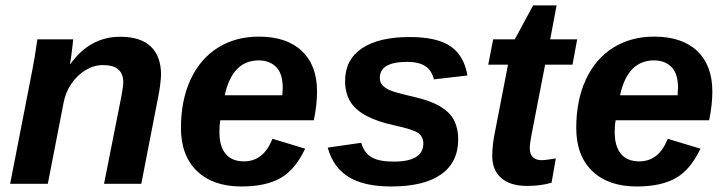

<svg xmlns="http://www.w3.org/2000/svg" viewBox="-20 -672 2652 702"><path d="M212.4 -295.9 154.8 0H17.1L98.1 -415.5Q102.1 -435.1 106.7 -463.1Q111.3 -491.2 116.7 -528.3H247.6Q247.6 -525.4 245.4 -506.6Q243.2 -487.8 240.5 -467.3Q237.8 -446.8 235.8 -438H237.3Q309.1 -537.6 419.4 -537.6Q493.7 -537.6 531.2 -502Q568.8 -466.3 568.8 -398.9Q568.8 -386.7 565.4 -360.1Q562 -333.5 558.6 -318.8L496.6 0H360.4L418 -290.5Q430.7 -352.5 430.7 -371.1Q430.7 -434.1 356.4 -434.1Q323.7 -434.1 293.2 -415.8Q262.7 -397.5 241.2 -366.2Q219.7 -335 212.4 -295.9Z M785.6 -232.4Q782.2 -215.3 782.2 -189Q782.2 -137.2 804.9 -109.6Q827.6 -82 872.1 -82Q943.8 -82 976.1 -164.6L1095.7 -128.4Q1059.1 -50.8 1004.9 -20.5Q950.7 9.8 862.8 9.8Q758.8 9.8 700.2 -46.6Q641.6 -103 641.6 -204.1Q641.6 -305.2 676.8 -381.3Q711.9 -457 776.6 -497.6Q841.3 -538.1 926.3 -538.1Q1028.3 -538.1 1083.7 -485.6Q1139.2 -433.1 1139.2 -337.4Q1139.2 -289.1 1127.4 -232.4ZM801.8 -323.7H1012.2L1013.7 -351.1Q1013.7 -403.3 989.5 -427.2Q965.3 -451.2 926.3 -451.2Q829.1 -451.2 801.8 -323.7Z M1655.3 -163.1Q1655.3 -78.1 1592.5 -34.2Q1529.8 9.8 1409.7 9.8Q1311.5 9.8 1254.9 -24.9Q1198.2 -59.6 1178.2 -132.3L1300.8 -149.9Q1311 -113.3 1338.4 -97.2Q1365.7 -81.1 1419.4 -81.1Q1527.8 -81.1 1527.8 -147.5Q1527.8 -172.4 1507.8 -186.5Q1487.3 -199.7 1418.5 -214.4Q1359.9 -227.5 1322.3 -247.1Q1279.3 -269.5 1260.5 -301Q1241.7 -332.5 1241.7 -375.5Q1241.7 -453.6 1303 -495.1Q1364.3 -536.6 1478 -536.6Q1578.6 -536.6 1627.9 -502.2Q1677.2 -467.8 1689 -396L1566.4 -381.8Q1558.1 -415.5 1534.2 -430.7Q1510.3 -445.8 1468.8 -445.8Q1368.7 -445.8 1368.7 -387.2Q1368.7 -371.1 1378.4 -360.4Q1388.2 -349.6 1406.2 -341.8Q1423.8 -334 1493.2 -317.9Q1559.6 -302.7 1596.7 -278.3Q1627.9 -257.8 1641.6 -229.2Q1655.3 -200.7 1655.3 -163.1Z M1906.7 7.8Q1846.2 7.8 1813 -20.8Q1779.8 -49.3 1779.8 -102.1Q1779.8 -138.2 1787.6 -178.7L1837.4 -435.5H1765.1L1783.2 -528.3H1862.3L1929.2 -652.3H2015.1L1991.7 -528.3H2090.3L2073.2 -435.5H1973.1L1922.4 -174.3Q1917 -146 1917 -130.9Q1917 -108.4 1928.5 -97.4Q1939.9 -86.4 1959.5 -86.4Q1976.1 -86.4 2012.2 -92.8L1996.6 -3.9Q1957 7.8 1906.7 7.8Z M2231 -232.4Q2227.5 -215.3 2227.5 -189Q2227.5 -137.2 2250.2 -109.6Q2272.9 -82 2317.4 -82Q2389.2 -82 2421.4 -164.6L2541 -128.4Q2504.4 -50.8 2450.2 -20.5Q2396 9.8 2308.1 9.8Q2204.1 9.8 2145.5 -46.6Q2086.9 -103 2086.9 -204.1Q2086.9 -305.2 2122.1 -381.3Q2157.2 -457 2221.9 -497.6Q2286.6 -538.1 2371.6 -538.1Q2473.6 -538.1 2529.1 -485.6Q2584.5 -433.1 2584.5 -337.4Q2584.5 -289.1 2572.8 -232.4ZM2247.1 -323.7H2457.5L2459 -351.1Q2459 -403.3 2434.8 -427.2Q2410.6 -451.2 2371.6 -451.2Q2274.4 -451.2 2247.1 -323.7Z"/></svg>

Font: Arimo
Style: Bold Italic
Weight: 700
Italic angle: -12°
Designer: Steve Matteson
Foundry: Monotype Imaging Inc.
Version: Version 1.33